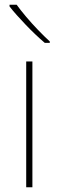

<svg xmlns="http://www.w3.org/2000/svg" viewBox="-20 -786 247 806"><path d="M116 0H90V-528H116ZM50 -766Q65 -745 89 -716.5Q113 -688 140 -660Q167 -632 189 -612V-606H168Q148 -623 127.5 -642.5Q107 -662 87.5 -682.5Q68 -703 50.5 -722.5Q33 -742 20 -759V-766Z"/></svg>

Font: Noto Sans Hebrew Thin
Style: Regular
Weight: 250
Designer: Monotype Design Team
Foundry: Monotype Imaging Inc.
Version: Version 2.003